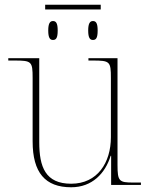

<svg xmlns="http://www.w3.org/2000/svg" viewBox="-20 -782 637 812"><path d="M171 -742H406V-762H171ZM204 -613C217 -613 224 -621 224 -653C224 -684 217 -693 204 -693C192 -693 184 -684 184 -653C184 -621 192 -613 204 -613ZM373 -613C386 -613 393 -621 393 -653C393 -684 386 -693 373 -693C361 -693 353 -684 353 -653C353 -621 361 -613 373 -613ZM281 10C370 10 425 -49 448 -123H450V0H576V-10H544C484 -10 477 -15 477 -84V-536H354V-526H372C445 -526 449 -522 449 -452V-202C449 -94 392 -5 281 -5C172 -5 146 -76 146 -181V-536H15V-526H41C114 -526 118 -522 118 -452V-184C118 -52 171 10 281 10Z"/></svg>

Font: Noto Serif Display Thin
Style: Regular
Weight: 100
Designer: Monotype Design Team
Foundry: Monotype Imaging Inc.
Version: Version 2.009